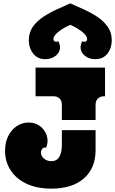

<svg xmlns="http://www.w3.org/2000/svg" viewBox="-20 -1101 683 1139"><path d="M603 -700V-530H597Q575 -530 561 -516.5Q547 -503 547 -480V-389H347V-480Q347 -503 333.5 -516.5Q320 -530 297 -530H191V-700ZM10 -206Q10 -257 29 -294.5Q48 -332 79.5 -353Q111 -374 149 -374Q199 -374 230.5 -341Q262 -308 262 -265Q262 -246 254 -224Q250 -226 246 -226Q237 -226 230 -217Q223 -208 223 -195Q223 -175 241 -160Q259 -145 285 -145Q347 -145 347 -244V-329H547V-210Q547 -103 477.5 -42.5Q408 18 285 18Q199 18 137.5 -11Q76 -40 43 -91Q10 -142 10 -206ZM643 -862Q643 -816 617.5 -783Q592 -750 545 -750Q508 -750 483 -770.5Q458 -791 458 -819Q458 -827 460.5 -837Q463 -847 468 -857Q473 -853 479 -853Q497 -853 497 -870Q497 -887 471 -909.5Q445 -932 397 -954Q349 -932 323 -909.5Q297 -887 297 -870Q297 -853 315 -853Q321 -853 326 -857Q331 -847 333.5 -837Q336 -827 336 -819Q336 -791 311 -770.5Q286 -750 249 -750Q203 -750 177 -783Q151 -816 151 -862Q151 -909 175.5 -943Q200 -977 238 -1002Q276 -1027 318.5 -1046Q361 -1065 397 -1081Q433 -1065 475.5 -1046Q518 -1027 556 -1002Q594 -977 618.5 -943Q643 -909 643 -862Z"/></svg>

Font: Exile
Style: Regular
Weight: 400
Designer: Bartłomiej Rózga @rozgatype
Version: Version 1.000; ttfautohint (v1.8.4.7-5d5b)